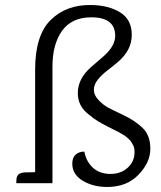

<svg xmlns="http://www.w3.org/2000/svg" viewBox="-20 -730 642 765"><path d="M120 -453Q120 -590 182.5 -651Q245 -712 344 -710Q413 -709 459 -680.5Q505 -652 505 -591Q505 -531 452 -485Q430 -466 407.5 -449Q385 -432 369.5 -412.5Q354 -393 354 -372Q354 -351 372.5 -331.5Q391 -312 409.5 -302Q428 -292 472.5 -271Q517 -250 548 -220.5Q579 -191 579 -137Q579 -83 532 -34Q485 15 407 15Q351 15 309.5 -10Q268 -35 268 -78Q268 -102 281.5 -114Q295 -126 316 -126Q324 -85 351 -61Q378 -37 420 -37Q462 -37 489 -62Q516 -87 516 -123Q516 -142 510.5 -151.5Q505 -161 502 -166Q499 -171 492 -177Q485 -183 481 -186.5Q477 -190 466.5 -195.5Q456 -201 452 -204Q438 -211 411.5 -224.5Q385 -238 369.5 -247.5Q354 -257 332 -275Q290 -308 290 -359Q290 -416 342 -462Q364 -481 386 -500Q439 -544 439 -587Q439 -661 344 -661Q266 -661 227.5 -607.5Q189 -554 189 -464V0H45V-8Q45 -33 60 -39Q67 -42 77 -43L120 -44Z"/></svg>

Font: Karma
Style: Regular
Weight: 400
Designer: Joana Correia
Foundry: Indian Type Foundry
Version: Version 1.202;PS 1.0;hotconv 1.0.78;makeotf.lib2.5.61930; tt